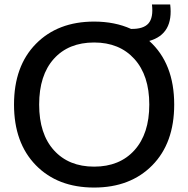

<svg xmlns="http://www.w3.org/2000/svg" viewBox="-20 -834 846 863"><path d="M403 9Q239 9 141 -91.5Q43 -192 43 -364Q43 -537 141.5 -637Q240 -737 403 -737Q496 -737 569 -704Q625 -703 647.5 -729Q670 -755 663 -814H745Q761 -681 651 -650Q763 -549 763 -364Q763 -191 664.5 -91Q566 9 403 9ZM403 -85Q518 -85 584.5 -159Q651 -233 651 -364Q651 -495 584 -569Q517 -643 403 -643Q288 -643 222 -569.5Q156 -496 156 -364Q156 -232 222.5 -158.5Q289 -85 403 -85Z"/></svg>

Font: Mona Sans Medium
Style: Regular
Weight: 500
Designer: Deni Anggara
Foundry: GitHub
Version: Version 2.000;Glyphs 3.2.3 (3260)